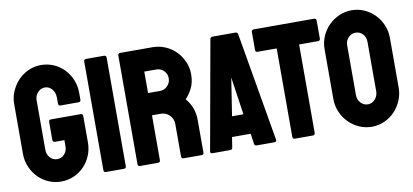

<svg xmlns="http://www.w3.org/2000/svg" viewBox="-67 -930 2503 1164"><g transform="rotate(-10 1184.0 -348.5)"><path d="M228 10Q187 10 150.5 -6Q114 -22 87 -50Q60 -78 44 -115.5Q28 -153 28 -196V-502Q28 -543 44 -580Q60 -617 87 -645.5Q114 -674 150.5 -690.5Q187 -707 228 -707Q270 -707 306.5 -691Q343 -675 370 -647Q397 -619 412.5 -581.5Q428 -544 428 -502V-459Q428 -445 414 -445H304Q290 -445 290 -459V-495Q290 -527 272 -548Q254 -569 228 -569Q203 -569 184.5 -549Q166 -529 166 -502V-196Q166 -167 184 -147.5Q202 -128 228 -128Q254 -128 272 -147.5Q290 -167 290 -196V-234H232Q218 -234 218 -249V-358Q218 -372 231 -372H414Q428 -372 428 -358V-196Q428 -153 412.5 -115.5Q397 -78 370 -50Q343 -22 306.5 -6Q270 10 228 10Z M505 0Q491 0 491 -14V-682Q491 -696 505 -696H615Q629 -696 629 -682V-14Q629 0 615 0Z M839 -427H913Q939 -427 958.5 -446.5Q978 -466 978 -494Q978 -521 959 -540Q940 -559 913 -559H839ZM715 0Q701 0 701 -14V-682Q701 -696 715 -696H913Q954 -696 991 -680.5Q1028 -665 1055.5 -637.5Q1083 -610 1099.5 -573Q1116 -536 1116 -494Q1116 -442 1096 -405Q1076 -368 1057 -350Q1107 -293 1107 -214V-14Q1107 0 1094 0H983Q969 0 969 -14V-214Q969 -245 947 -267.5Q925 -290 893 -290H839V-14Q839 0 825 0Z M1316 -200H1386L1352 -432ZM1161 0Q1145 0 1148 -14L1268 -684Q1271 -696 1283 -696H1424Q1436 -696 1439 -684L1554 -15Q1557 0 1539 0H1433Q1420 0 1418 -12L1409 -76H1294L1284 -12Q1282 0 1269 0Z M1668 0Q1654 0 1654 -14V-558H1537Q1523 -558 1523 -572V-682Q1523 -696 1537 -696H1908Q1922 -696 1922 -682V-572Q1922 -558 1908 -558H1792V-14Q1792 0 1778 0Z M2141 -128Q2153 -128 2164.5 -133.5Q2176 -139 2184.5 -148.5Q2193 -158 2198 -170.5Q2203 -183 2203 -196V-502Q2203 -531 2185 -550Q2167 -569 2141 -569Q2115 -569 2096.5 -550Q2078 -531 2078 -502V-196Q2078 -167 2096.5 -147.5Q2115 -128 2141 -128ZM2141 10Q2100 10 2063 -6.5Q2026 -23 1998.5 -51Q1971 -79 1955 -116.5Q1939 -154 1939 -196V-502Q1939 -544 1955 -581.5Q1971 -619 1999 -647Q2027 -675 2063.5 -691Q2100 -707 2141 -707Q2182 -707 2218 -691Q2254 -675 2281.5 -647Q2309 -619 2325 -581.5Q2341 -544 2341 -502V-196Q2341 -154 2325 -116.5Q2309 -79 2282 -51Q2255 -23 2218.5 -6.5Q2182 10 2141 10Z"/></g></svg>

Font: AL Dynamic
Style: Bold
Weight: 700
Version: Version 1.000; ttfautohint (v1.8.2) -l 8 -r 50 -G 200 -x 14 